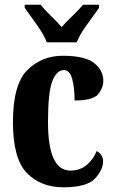

<svg xmlns="http://www.w3.org/2000/svg" viewBox="-20 -786 488 816"><path d="M249 10Q349 10 383.5 -27Q418 -64 418 -100Q418 -129 391 -144Q377 -109 348.5 -85Q320 -61 279 -61Q184 -61 184 -267Q184 -395 202.5 -441.5Q221 -488 251 -488Q277 -488 287 -450Q297 -412 297 -359Q375 -359 397 -385.5Q419 -412 419 -444Q419 -487 380 -518Q341 -549 246 -549Q158 -549 96.5 -488.5Q35 -428 35 -266Q35 -112 94 -51Q153 10 249 10ZM179 -606H306Q319 -640 350 -682Q381 -724 401 -753V-766H333Q317 -746 289 -719.5Q261 -693 242 -671Q223 -693 195.5 -719.5Q168 -746 153 -766H85V-753Q105 -724 135.5 -682Q166 -640 179 -606Z"/></svg>

Font: Noto Serif ExtraCondensed Extra
Style: Regular
Weight: 800
Width: 3
Designer: Monotype Design Team
Foundry: Monotype Imaging Inc.
Version: Version 1.002